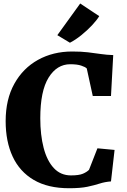

<svg xmlns="http://www.w3.org/2000/svg" viewBox="-20 -1038 708 1070"><path d="M365 11Q247 11 168.2 -35.2Q89.5 -81.5 50.5 -165.5Q11.5 -249.5 11.5 -363Q11.5 -484 59.8 -571Q108 -658 192 -704.5Q276 -751 382.5 -751Q432 -751 470 -746.5Q508 -742 541.8 -737Q575.5 -732 611 -731L598.5 -503H497L463.5 -656.5Q455 -665 432.2 -672.5Q409.5 -680 371.5 -680Q297 -680 250.8 -605.5Q204.5 -531 204.5 -379Q204.5 -286 223.2 -214Q242 -142 280 -101.2Q318 -60.5 375.5 -60.5Q420 -60.5 441.8 -69.8Q463.5 -79 476 -91.5L523 -211.5L618.5 -202.5L598.5 -27Q565 -24.5 535.5 -15Q506 -5.5 467 2.8Q428 11 365 11ZM370 -800H369.5L299.5 -842L427 -1018.5L533 -948Q519.5 -925.5 492.8 -897Q466 -868.5 433.5 -842.2Q401 -816 370 -800Z"/></svg>

Font: Merriweather Black
Style: Regular
Weight: 900
Designer: Eben Sorkin
Foundry: Eben Sorkin
Version: Version 2.200;gftools[0.9.31]